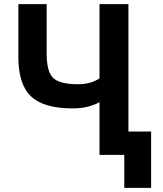

<svg xmlns="http://www.w3.org/2000/svg" viewBox="-20 -750 791 930"><path d="M462 -255Q407 -225 332 -225Q192 -225 130.5 -283Q69 -341 69 -473V-730H206V-490Q206 -403 237.5 -372.5Q269 -342 359 -342Q418 -342 462 -370V-730H602V-113H712V160H582V0H556H462Z"/></svg>

Font: Mplus 1p Bold
Style: Bold
Weight: 700
Version: Version 1.061